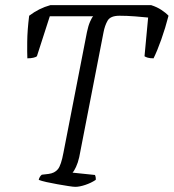

<svg xmlns="http://www.w3.org/2000/svg" viewBox="-20 -724 673 744"><path d="M272 0Q264 0 245 -3Q226 -6 203 -10Q180 -14 160 -18.5Q140 -23 130 -27Q133 -40 142 -47L168 -50Q192 -53 204.5 -68.5Q217 -84 226 -133L317 -600Q322 -624 329 -640Q336 -656 341 -661H173L123 -506Q120 -503 110 -500.5Q100 -498 86 -498Q85 -519 85.5 -563Q86 -607 93 -663Q131 -692 175 -704H566Q588 -697 605.5 -685.5Q623 -674 633 -663Q621 -616 605 -571Q589 -526 575 -498Q561 -498 552.5 -500.5Q544 -503 540 -506L554 -656Q537 -658 504 -660.5Q471 -663 443 -663Q408 -663 397 -644Q386 -625 381 -598L287 -115Q282 -93 274.5 -77Q267 -61 261 -55L348 -46Q352 -37 351 -27Q333 -15 310.5 -7.5Q288 0 272 0Z"/></svg>

Font: Texturina 72pt 72pt ExtraLight
Style: Italic
Weight: 200
Italic angle: -11°
Designer: Guillermo Torres Carreño
Foundry: Omnibus-Type
Version: Version 1.002; ttfautohint (v1.8.3)